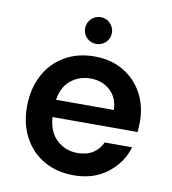

<svg xmlns="http://www.w3.org/2000/svg" viewBox="-80 -759 751 840"><g transform="rotate(10 296.0 -339.0)"><path d="M303 12Q228 12 171 -20.5Q114 -53 82 -112Q50 -171 50 -248Q50 -327 81.5 -387.5Q113 -448 170.5 -482Q228 -516 304 -516Q378 -516 433 -483Q488 -450 518 -394.5Q548 -339 548 -270Q548 -260 547.5 -248Q547 -236 546 -223H168Q172 -158 210 -122.5Q248 -87 302 -87Q344 -87 371.5 -105Q399 -123 412 -153H534Q513 -82 452 -35Q391 12 303 12ZM303 -418Q254 -418 216.5 -388.5Q179 -359 170 -300H427Q425 -355 390 -386.5Q355 -418 303 -418ZM301 -571Q276 -571 258.5 -588Q241 -605 241 -630Q241 -655 258.5 -672.5Q276 -690 301 -690Q325 -690 342.5 -672.5Q360 -655 360 -630Q360 -605 342.5 -588Q325 -571 301 -571Z"/></g></svg>

Font: DM Sans SemiBold
Style: Regular
Weight: 600
Designer: Colophon Foundry, Jonny Pinhorn
Foundry: Colophon Foundry
Version: Version 4.004; ttfautohint (v1.8.4.7-5d5b)